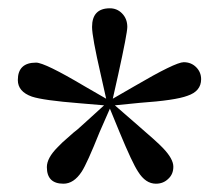

<svg xmlns="http://www.w3.org/2000/svg" viewBox="-20 -850 528 463"><path d="M274 -818Q287 -805 287 -785Q287 -770 265 -670L252 -612L304 -642Q403 -700 423 -700Q441 -700 453 -688Q465 -676 465 -659Q465 -630 432 -619Q403 -608 317 -602L257 -596L303 -556Q360 -507 373 -493Q398 -467 398 -448Q398 -430 386 -419Q374 -407 356 -407Q331 -407 313 -436Q299 -457 268 -532L245 -588L220 -531Q190 -456 177 -436Q158 -407 133 -407Q93 -407 93 -447Q93 -469 119 -495Q128 -505 148 -522L157 -530L167 -538Q178 -548 187 -556L231 -596L172 -601Q84 -608 57 -617Q23 -629 23 -657Q23 -699 67 -699Q88 -699 184 -642L236 -612L223 -670Q202 -761 202 -785Q202 -830 245 -830Q262 -830 274 -818Z"/></svg>

Font: `n[OS CN
Style: <[WOS[P|ûg*[NI>           
Weight: 700
Designer: Ryoko NISHIZUKA ¬âXZm¬º[P (kana & ideographs); Frank Grie√ühammer (Latin, Greek & Cyrillic); Wenlong ZHANG _ e¬á¬ü¬ô (b
Foundry: Adobe Systems Incorporated
Version: Version 1.00 April 7, 2017, initial release